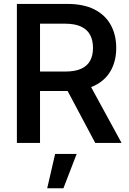

<svg xmlns="http://www.w3.org/2000/svg" viewBox="-20 -748 674 1005"><path d="M68.4 0V-727.5H331.5Q417.5 -727.5 474.4 -698.5Q531.2 -669.4 559.8 -617.4Q588.4 -565.4 588.4 -497.1Q588.4 -429.2 559.8 -378.2Q531.2 -327.1 473.9 -299.3Q416.5 -271.5 330.1 -271.5H138.7V-373.5H321.3Q373 -373.5 405 -388.2Q437 -402.8 451.9 -430.4Q466.8 -458 466.8 -497.1Q466.8 -536.6 451.9 -564.9Q437 -593.3 404.8 -608.6Q372.6 -624 320.8 -624H189.5V0ZM478.5 0 303.7 -328.6H437L616.2 0ZM227.1 237.3 268.6 57.6H381.3L312 237.3Z"/></svg>

Font: Inter Cardless Tabular Medium
Style: Regular
Weight: 500
Designer: Rasmus Andersson
Foundry: rsms
Version: Version 4.000;git-4fc901f